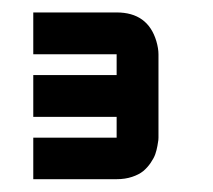

<svg xmlns="http://www.w3.org/2000/svg" viewBox="-20 -620 340 307"><path d="M33.2 -399.9H166.5V-433.1H33.2V-500H166.5V-533.2H33.2V-600.1H166.5Q216.3 -600.1 230 -554.2Q233.4 -542.5 233.4 -533.2V-399.9Q233.4 -398.4 233.2 -396Q232.9 -393.6 231.7 -386.7Q230.5 -379.9 228.3 -373.5Q226.1 -367.2 220.9 -359.6Q215.8 -352.1 209 -346.4Q202.1 -340.8 191.2 -337.2Q180.2 -333.5 166.5 -333.5H33.2Z"/></svg>

Font: Malkor
Style: Regular
Weight: 400
Version: Version 1.3